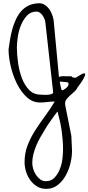

<svg xmlns="http://www.w3.org/2000/svg" viewBox="-20 -654 550 1194"><path d="M132.8 354.5Q132.8 297.9 151.9 249Q170.9 200.2 199.7 155.3Q228.5 110.4 261.2 66.4Q293.9 22.5 320.3 -22.5H316.4Q293.9 -22.5 272.5 -19.5Q251 -16.6 228.5 -16.6Q182.6 -16.6 146.5 -49.8Q110.4 -83 85.4 -133.3Q60.5 -183.6 46.9 -241.2Q33.2 -298.8 33.2 -346.7Q37.1 -376 42.5 -408.7Q47.9 -441.4 56.6 -472.7Q65.4 -503.9 78.6 -532.7Q91.8 -561.5 111.3 -584Q130.9 -606.4 158.2 -619.6Q185.5 -632.8 223.6 -633.8Q242.2 -633.8 257.8 -624Q273.4 -614.3 284.7 -599.1Q295.9 -584 303.2 -565.4Q310.5 -546.9 313.5 -528.3L346.7 -174.8Q356.4 -180.7 370.6 -180.2Q384.8 -179.7 392.6 -179.7H423.8Q430.7 -172.9 434.6 -171.9Q438.5 -170.9 445.3 -170.9H452.1Q460 -175.8 470.2 -182.6Q480.5 -189.5 489.7 -193.8Q499 -198.2 504.9 -197.8Q510.7 -197.3 509.3 -188.5Q507.8 -179.7 497.1 -160.6Q486.3 -141.6 460.9 -108.4Q455.1 -94.7 442.4 -84Q429.7 -73.2 417 -61.5Q404.3 -49.8 394.5 -37.6Q384.8 -25.4 384.8 -10.7Q384.8 -8.8 385.3 -4.4Q385.7 0 385.7 1L423.8 191.4Q423.8 191.4 424.3 202.1Q424.8 212.9 425.3 227.5Q425.8 242.2 426.8 257.3Q427.7 272.5 427.7 282.2V287.1Q427.7 321.3 418 361.8Q408.2 402.3 388.7 437.5Q369.1 472.7 338.9 496.6Q308.6 520.5 267.6 520.5Q234.4 520.5 209.5 504.9Q184.6 489.3 167.5 465.3Q150.4 441.4 141.6 412.1Q132.8 382.8 132.8 354.5ZM180.7 360.4Q180.7 377 186.5 396.5Q192.4 416 203.6 433.1Q214.8 450.2 230 461.4Q245.1 472.7 264.6 472.7Q298.8 472.7 319.3 450.7Q339.8 428.7 352.1 397.9Q364.3 367.2 368.2 333.5Q372.1 299.8 372.1 277.3Q372.1 244.1 369.6 215.3Q367.2 186.5 363.3 158.2Q359.4 129.9 353 101.6Q346.7 73.2 337.9 40L334 43.9Q331.1 46.9 321.3 60.5Q311.5 74.2 298.8 91.8Q286.1 109.4 274.4 127Q262.7 144.5 257.8 154.3Q243.2 177.7 229.5 202.1Q215.8 226.6 205.1 252.4Q194.3 278.3 187.5 305.2Q180.7 332 180.7 360.4ZM85 -358.4Q85 -314.5 92.3 -263.2Q99.6 -211.9 116.2 -168Q132.8 -124 161.1 -94.7Q189.5 -65.4 233.4 -65.4Q238.3 -65.4 250.5 -64.5Q262.7 -63.5 275.9 -64.5Q289.1 -65.4 299.8 -68.8Q310.5 -72.3 310.5 -81.1Q310.5 -82 310.1 -82.5Q309.6 -83 309.6 -85V-88.9L261.7 -518.6Q259.8 -529.3 254.9 -540Q250 -550.8 243.2 -560.1Q236.3 -569.3 227.1 -575.7Q217.8 -582 207 -582Q170.9 -582 147.5 -556.6Q124 -531.2 109.9 -496.1Q95.7 -460.9 90.3 -422.4Q85 -383.8 85 -358.4ZM351.6 -146.5Q351.6 -145.5 352.1 -144.5Q352.5 -143.6 352.5 -141.6Q352.5 -138.7 354 -132.3Q355.5 -126 356.9 -118.2Q358.4 -110.4 360.4 -104Q362.3 -97.7 362.3 -94.7Q363.3 -94.7 364.7 -93.8Q366.2 -92.8 367.2 -92.8Q371.1 -92.8 377.4 -96.7Q383.8 -100.6 390.6 -106Q397.5 -111.3 401.9 -117.7Q406.2 -124 406.2 -128.9Q406.2 -132.8 405.8 -136.7Q405.3 -140.6 400.4 -141.6Q398.4 -142.6 392.1 -143.6Q385.7 -144.5 379.4 -144.5Q373 -144.5 366.7 -145.5Q360.4 -146.5 357.4 -146.5Z"/></svg>

Font: Cedarville Cursive
Style: Regular
Weight: 400
Designer: Kimberly Geswein
Foundry: Kimberly Geswein
Version: Version 1.001 2010